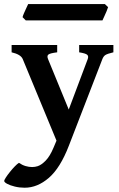

<svg xmlns="http://www.w3.org/2000/svg" viewBox="-37 -673 578 934"><path d="M514.6 -418.5Q485.4 -411.6 475.8 -405.5Q466.3 -399.4 460.9 -385.3L297.9 36.1Q256.3 144 200.7 192.1Q145 240.2 83 240.2Q58.1 240.2 35.2 234.6Q12.2 229 -2.2 221.2Q-16.6 213.4 -16.6 207Q-16.6 203.1 -8.8 190.9Q-1 178.7 11 163.8Q22.9 148.9 34.9 136.5Q46.9 124 55.2 119.1Q70.8 129.9 87.4 134.8Q104 139.6 119.1 139.6Q133.3 139.6 146.5 135.3Q164.6 129.4 185.3 108.2Q206.1 86.9 223.6 44.9L237.8 11.2L73.7 -385.3Q64.5 -408.2 19.5 -418.5V-454.1H241.2V-418.5Q206.1 -414.1 198.2 -407.5Q190.4 -400.9 196.8 -385.3L297.4 -140.1L389.6 -385.3Q395 -399.9 387 -406.7Q378.9 -413.6 348.1 -418.5V-454.1H514.6ZM488.8 -638.2Q486.8 -630.9 481.2 -617.7Q475.6 -604.5 469.7 -591.8Q463.9 -579.1 461.4 -573.7H88.4L72.8 -589.4Q74.2 -596.2 79.8 -609.1Q85.4 -622.1 91.3 -634.5Q97.2 -647 100.1 -653.3H473.1Z"/></svg>

Font: Gentium Plus
Style: Bold
Weight: 700
Designer: Victor Gaultney, Annie Olsen, Iska Routamaa, Becca Hirsbrunner
Foundry: SIL International
Version: Version 6.101